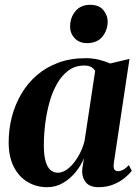

<svg xmlns="http://www.w3.org/2000/svg" viewBox="-20 -766 581 797"><path d="M452.5 -89.5Q450 -69.5 455 -62.5Q460 -55.5 469.5 -55.5Q480 -55.5 491 -61.2Q502 -67 515 -80.5L527 -57Q515.5 -42 496 -26.2Q476.5 -10.5 449.5 0.2Q422.5 11 389 11Q350.5 11 334.5 -11.5Q318.5 -34 321.5 -65L328.5 -109.5Q317.5 -81 295.2 -53.2Q273 -25.5 242.8 -7.2Q212.5 11 175.5 11Q131.5 11 95.2 -10.2Q59 -31.5 37.5 -73Q16 -114.5 16 -175Q16 -229.5 29.2 -280.8Q42.5 -332 68.5 -376.2Q94.5 -420.5 133 -453.8Q171.5 -487 222.2 -505.8Q273 -524.5 335.5 -524.5Q365 -524.5 390.5 -518.2Q416 -512 437.5 -502.5L517.5 -521.5ZM375 -471.5Q371 -480 359.8 -487Q348.5 -494 330 -494Q292 -494 264 -473.2Q236 -452.5 216.2 -417.5Q196.5 -382.5 184.8 -339.2Q173 -296 167.5 -250.5Q162 -205 162 -164Q162 -120 169.8 -94.8Q177.5 -69.5 190.8 -59.2Q204 -49 220 -49Q236 -49 252.5 -59Q269 -69 284 -87Q299 -105 311.5 -129.2Q324 -153.5 331 -181ZM341.5 -587Q308.5 -587 289.5 -608Q270.5 -629 271 -656.5Q271.5 -694 293.5 -720Q315.5 -746 354 -746Q391 -746 409 -724.2Q427 -702.5 427 -676Q426.5 -640 404.8 -613.5Q383 -587 341.5 -587Z"/></svg>

Font: Merriweather 120pt
Style: Bold Italic
Weight: 700
Italic angle: -7.8°
Version: Version 2.101